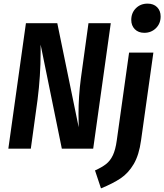

<svg xmlns="http://www.w3.org/2000/svg" viewBox="-20 -820 906 1059"><path d="M494 0H321L204 -574V-532Q204 -401 187 -269L150 0H26L123 -692H296L414 -118Q413 -144 413 -192Q413 -288 426 -387L468 -692H591ZM504 120Q542 103 565 85Q588 67 602.5 36.5Q617 6 624 -45L692 -530H826L758 -46Q747 35 717.5 85Q688 135 645.5 163.5Q603 192 537 219ZM704 -710Q704 -749 729.5 -774.5Q755 -800 794 -800Q827 -800 846.5 -780.5Q866 -761 866 -729Q866 -690 840 -664.5Q814 -639 776 -639Q743 -639 723.5 -659Q704 -679 704 -710Z"/></svg>

Font: Fira Sans Condensed SemiBold
Style: Italic
Weight: 600
Width: 3
Italic angle: -8°
Designer: bBox Type GmbH & Carrois Corporate GbR & Edenspiekermann AG
Foundry: bBox Type GmbH & Carrois Corporate GbR & Edenspiekermann AG
Version: Version 4.301